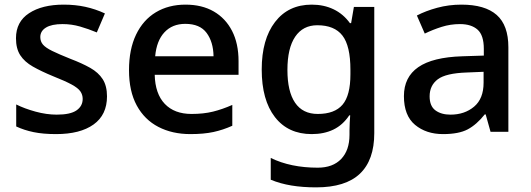

<svg xmlns="http://www.w3.org/2000/svg" viewBox="-20 -569 2294 829"><path d="M442 -153Q442 -73 384 -31.5Q326 10 222 10Q166 10 125 1.5Q84 -7 50 -23V-118Q86 -100 133.5 -87Q181 -74 225 -74Q284 -74 310.5 -92.5Q337 -111 337 -142Q337 -160 327 -174.5Q317 -189 289.5 -204Q262 -219 209 -240Q158 -261 122 -281.5Q86 -302 67.5 -330.5Q49 -359 49 -404Q49 -475 105.5 -512Q162 -549 255 -549Q305 -549 348.5 -539.5Q392 -530 433 -511L398 -429Q362 -444 325.5 -454.5Q289 -465 250 -465Q203 -465 178.5 -450Q154 -435 154 -409Q154 -390 165.5 -376.5Q177 -363 205.5 -349Q234 -335 284 -315Q334 -296 369.5 -276Q405 -256 423.5 -227Q442 -198 442 -153Z M781 -549Q852 -549 903 -519.5Q954 -490 982 -435.5Q1010 -381 1010 -305V-246H648Q650 -164 691.5 -120.5Q733 -77 807 -77Q859 -77 899.5 -87Q940 -97 983 -116V-26Q943 -8 901.5 1Q860 10 802 10Q724 10 664 -21Q604 -52 570.5 -113.5Q537 -175 537 -266Q537 -356 567.5 -419.5Q598 -483 653 -516Q708 -549 781 -549ZM780 -466Q724 -466 690 -429.5Q656 -393 650 -326H902Q901 -388 872 -427Q843 -466 780 -466Z M1326 -549Q1378 -549 1420 -529Q1462 -509 1491 -469H1496L1508 -539H1596V6Q1596 122 1534 181Q1472 240 1345 240Q1287 240 1238.5 232Q1190 224 1149 207V113Q1235 155 1352 155Q1417 155 1453 117.5Q1489 80 1489 13V-5Q1489 -18 1490 -39Q1491 -60 1492 -71H1488Q1460 -29 1419.5 -9.5Q1379 10 1326 10Q1224 10 1167 -63.5Q1110 -137 1110 -269Q1110 -399 1167.5 -474Q1225 -549 1326 -549ZM1350 -460Q1288 -460 1254.5 -410.5Q1221 -361 1221 -267Q1221 -174 1254 -125.5Q1287 -77 1352 -77Q1425 -77 1459 -117Q1493 -157 1493 -248V-268Q1493 -371 1458.5 -415.5Q1424 -460 1350 -460Z M1972 -549Q2074 -549 2124.5 -504.5Q2175 -460 2175 -365V0H2098L2077 -75H2073Q2038 -31 1999.5 -10.5Q1961 10 1893 10Q1820 10 1772 -30Q1724 -70 1724 -154Q1724 -236 1786 -279Q1848 -322 1976 -326L2069 -329V-358Q2069 -417 2042 -441Q2015 -465 1966 -465Q1925 -465 1887 -453Q1849 -441 1814 -424L1780 -502Q1818 -522 1868 -535.5Q1918 -549 1972 -549ZM1996 -256Q1905 -253 1870 -226.5Q1835 -200 1835 -153Q1835 -111 1860 -92.5Q1885 -74 1925 -74Q1986 -74 2027 -108.5Q2068 -143 2068 -212V-259Z"/></svg>

Font: Noto Sans Nag Mundari Medium
Style: Regular
Weight: 500
Version: Version 1.000